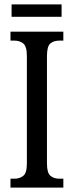

<svg xmlns="http://www.w3.org/2000/svg" viewBox="-20 -859 337 879"><path d="M28 0V-41H47Q70 -41 86.5 -54Q103 -67 103 -110V-602Q103 -647 86.5 -660Q70 -673 47 -673H28V-714H270V-673H251Q226 -673 210.5 -660Q195 -647 195 -602V-111Q195 -68 210.5 -54.5Q226 -41 251 -41H270V0ZM33 -782V-839H262V-782Z"/></svg>

Font: Noto Serif Khmer ExtraCondensed
Style: Regular
Weight: 400
Width: 2
Designer: Danh Hong and the Monotype Design Team
Foundry: Monotype Imaging Inc.
Version: Version 2.004; ttfautohint (v1.8.4.7-5d5b)